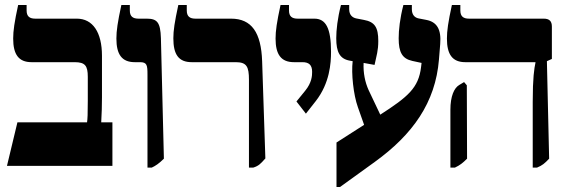

<svg xmlns="http://www.w3.org/2000/svg" viewBox="-20 -667 2273 772"><path d="M8 0H432V-175H387C389 -202 390 -252 390 -275V-443C390 -537 353 -592 289 -592H122C99 -592 87 -601 87 -625V-647H53C38 -578 33 -543 33 -512C33 -448 55 -417 107 -417H280C322 -417 333 -403 333 -358V-262C333 -208 332 -189 330 -175H50Z M573 7H590C605 0 619 -9 639 -29L627 -514C625 -577 612 -592 570 -592H537C514 -592 502 -601 502 -625V-647H468C453 -578 448 -543 448 -512C448 -448 470 -417 522 -417H543C571 -417 573 -405 573 -367Z M981 7H998C1021 0 1029 -10 1047 -30L1034 -421C1030 -536 992 -592 909 -592H766C743 -592 731 -601 731 -625V-647H697C682 -578 677 -544 677 -513C677 -448 698 -417 751 -417H928C972 -417 981 -399 981 -346Z M1210 -210 1250 -261C1306 -333 1311 -413 1311 -459C1311 -554 1290 -592 1244 -592H1177C1154 -592 1142 -601 1142 -625V-647H1108C1093 -578 1088 -543 1088 -512C1088 -448 1110 -417 1162 -417H1196C1222 -417 1235 -406 1235 -378C1235 -363 1234 -335 1207 -302L1172 -259Z M1333 85H1347L1487 -16C1639 -126 1731 -254 1745 -428L1750 -490C1755 -550 1736 -579 1694 -587L1663 -593C1648 -596 1636 -607 1636 -630V-647H1602C1588 -593 1583 -546 1583 -513C1583 -457 1597 -431 1638 -422L1675 -414L1673 -397C1663 -314 1621 -278 1509 -206L1462 -305C1448 -336 1440 -374 1442 -414L1486 -406C1494 -444 1501 -463 1501 -502C1501 -557 1487 -579 1443 -587L1412 -593C1398 -596 1384 -606 1384 -630V-647H1351C1337 -593 1332 -546 1332 -513C1332 -458 1346 -430 1387 -423L1398 -421C1392 -372 1401 -286 1419 -236L1444 -165L1333 -94Z M2122 7H2139C2161 -2 2170 -10 2188 -29L2179 -421L2199 -430V-560C2199 -582 2189 -592 2166 -592H1866C1843 -592 1831 -601 1831 -625V-647H1797C1782 -578 1777 -543 1777 -512C1777 -448 1799 -417 1851 -417H2133V-415C2128 -391 2122 -355 2122 -257ZM1791 7H1809C1830 -3 1841 -12 1858 -29L1857 -324L1846 -337L1826 -325C1806 -313 1791 -280 1791 -226Z"/></svg>

Font: Noto Serif Hebrew ExtraCondensed Black
Style: Regular
Weight: 900
Width: 2
Designer: Monotype Design Team
Foundry: Monotype Imaging Inc.
Version: Version 2.004